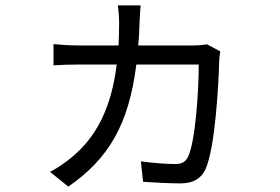

<svg xmlns="http://www.w3.org/2000/svg" viewBox="-20 -633 1040 714"><path d="M750 -468C736 -466 720 -464 699 -464H494C497 -492 498 -521 499 -552C500 -571 501 -594 503 -613H418C421 -595 423 -568 423 -549C423 -519 422 -491 421 -464H271C240 -464 208 -466 179 -469V-390C208 -392 240 -393 271 -393H414C394 -232 339 -125 249 -50C228 -32 193 -7 166 6L234 61C383 -42 459 -169 487 -393H719C719 -302 708 -110 679 -49C669 -30 655 -23 631 -23C601 -23 546 -27 504 -33L512 43C551 46 613 49 650 49C698 49 726 32 743 -1C781 -82 793 -326 795 -402C795 -413 797 -429 799 -442Z"/></svg>

Font: Noto Sans Japanese Regular
Style: Regular
Weight: 400
Designer: Ryoko NISHIZUKA (kana & ideographs); Paul D. Hunt (Latin, Greek & Cyrillic); Wenlong ZHANG (bopomofo); Sandoll Communica
Foundry: Adobe Systems Incorporated
Version: Version 1.000;PS 1;hotconv 1.0.78;makeotf.lib2.5.61930